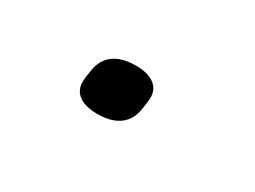

<svg xmlns="http://www.w3.org/2000/svg" viewBox="-26 -314 653 491"><g transform="rotate(30 300.0 -68.5)"><path d="M256.4 9.9C314.6 9.9 342.3 -17.8 348.7 -56.1C351.2 -72.1 353.3 -85.2 353.3 -94.5C353.3 -123.2 332.7 -146.7 279.5 -146.7C220.9 -146.7 193.5 -118.6 187.1 -80.6C184.3 -64.6 182.5 -51.5 182.5 -42.3C182.5 -13.5 202.8 9.9 256.4 9.9Z"/></g></svg>

Font: Margiela Mono Italic Medium It
Style: Regular
Weight: 500
Designer: Mike Abbink, Paul van der Laan, Pieter van Rosmalen
Foundry: Bold Monday
Version: Version 2.003 2021